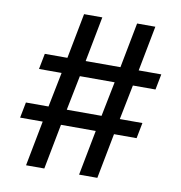

<svg xmlns="http://www.w3.org/2000/svg" viewBox="-81 -795 821 870"><g transform="rotate(10 330.0 -360.0)"><path d="M136 -208H32L46 -280H150L182 -440H78L92 -512H196L236 -720H320L280 -512H440L480 -720H564L524 -512H628L614 -440H510L478 -280H582L568 -208H464L424 0H340L380 -208H220L180 0H96ZM394 -280 426 -440H266L234 -280Z"/></g></svg>

Font: Aspekta Variable
Style: Regular
Weight: 400
Designer: Ivo Dolenc
Version: Version 2.100